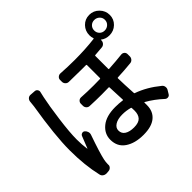

<svg xmlns="http://www.w3.org/2000/svg" viewBox="-205 -1112 1409 1409"><g transform="rotate(-45 500.0 -407.5)"><path d="M128.9 -722.7Q130.9 -736.3 141.1 -745.6Q151.4 -754.9 166 -753.9L207 -751Q220.7 -750 228 -738.8Q235.4 -727.5 231.4 -714.8Q224.6 -688.5 221.7 -671.9Q207 -603.5 190.4 -479.5Q173.8 -355.5 173.8 -282.2Q173.8 -228.5 180.7 -180.7Q180.7 -179.7 181.6 -179.7Q182.6 -179.7 182.6 -179.7Q196.3 -216.8 219.7 -273.4Q224.6 -284.2 236.3 -287.6Q248 -291 257.8 -283.2Q268.6 -274.4 272.9 -260.3Q277.3 -246.1 272.5 -232.4Q223.6 -92.8 211.9 -37.1Q207 -13.7 207 7.8Q207 8.8 207 10.7Q209 24.4 199.2 35.2Q189.5 45.9 175.8 46.9L153.3 48.8Q152.3 48.8 150.4 48.8Q136.7 48.8 126 41Q113.3 32.2 110.4 17.6Q81.1 -107.4 81.1 -262.7Q81.1 -415 124 -675.8Q127.9 -706.1 128.9 -722.7ZM924.8 -795.9Q908.2 -811.5 884.8 -811.5Q861.3 -811.5 845.7 -795.9Q830.1 -780.3 830.1 -756.8Q830.1 -733.4 845.7 -717.8Q861.3 -702.1 884.8 -702.1Q908.2 -702.1 924.8 -717.8Q941.4 -733.4 941.4 -756.8Q941.4 -780.3 924.8 -795.9ZM624 -131.8Q624 -149.4 623 -159.2Q623 -164.1 619.1 -165Q580.1 -175.8 540 -175.8Q492.2 -175.8 464.4 -158.2Q436.5 -140.6 436.5 -112.3Q436.5 -80.1 462.9 -63.5Q489.3 -46.9 534.2 -46.9Q583 -46.9 603.5 -68.8Q624 -90.8 624 -131.8ZM819.3 -673.8Q816.4 -676.8 816.4 -672.9V-668Q816.4 -653.3 806.2 -642.1Q795.9 -630.9 781.2 -629.9Q746.1 -626 708 -624Q704.1 -624 704.1 -619.1V-484.4Q704.1 -480.5 708 -480.5Q787.1 -485.4 846.7 -492.2Q860.4 -493.2 870.6 -484.4Q880.9 -475.6 880.9 -460.9V-438.5Q880.9 -423.8 871.1 -412.6Q861.3 -401.4 846.7 -400.4Q781.2 -393.6 709 -390.6Q705.1 -389.6 705.1 -385.7Q706.1 -323.2 711.9 -227.5Q711.9 -222.7 715.8 -221.7Q807.6 -189.5 893.6 -119.1Q905.3 -110.4 907.7 -95.2Q910.2 -80.1 902.3 -67.4L885.7 -40Q878.9 -28.3 865.7 -26.9Q852.5 -25.4 842.8 -34.2Q785.2 -87.9 720.7 -124Q716.8 -126 716.8 -122.1V-95.7Q716.8 -31.2 673.3 4.9Q629.9 41 544.9 41Q457 41 401.9 3.4Q346.7 -34.2 346.7 -106.4Q346.7 -168 397.5 -209.5Q448.2 -251 542 -251Q580.1 -251 615.2 -246.1Q620.1 -245.1 620.1 -249Q614.3 -366.2 614.3 -382.8Q614.3 -386.7 609.4 -386.7Q573.2 -385.7 537.1 -385.7Q476.6 -385.7 416 -388.7Q401.4 -388.7 391.1 -399.4Q380.9 -410.2 380.9 -424.8V-446.3Q380.9 -460 391.1 -469.7Q401.4 -479.5 416 -478.5Q477.5 -474.6 543.9 -474.6Q576.2 -474.6 608.4 -475.6Q613.3 -475.6 613.3 -480.5V-615.2Q613.3 -620.1 608.4 -620.1Q586.9 -620.1 565.4 -620.1Q499 -620.1 430.7 -622.1Q416 -623 406.2 -633.8Q396.5 -644.5 396.5 -658.2V-677.7Q396.5 -691.4 406.7 -700.7Q417 -710 430.7 -710Q506.8 -705.1 577.1 -705.1Q686.5 -705.1 783.2 -716.8Q788.1 -716.8 786.1 -720.7Q780.3 -738.3 780.3 -756.8Q780.3 -801.8 810.5 -833Q840.8 -864.3 885.3 -864.3Q929.7 -864.3 960.9 -832.5Q992.2 -800.8 992.2 -756.8Q992.2 -712.9 960.9 -682.6Q929.7 -652.3 884.8 -652.3Q846.7 -652.3 819.3 -673.8Z"/></g></svg>

Font: Gen Jyuu GothicL Medium
Style: Regular
Weight: 500
Designer: [Source Han Sans]
Ryoko NISHIZUKA  (kana & ideographs); Paul D. Hunt (Latin, Greek & Cyrillic); Wenlong ZHANG  (bopomofo
Version: Version 1.002.20150607